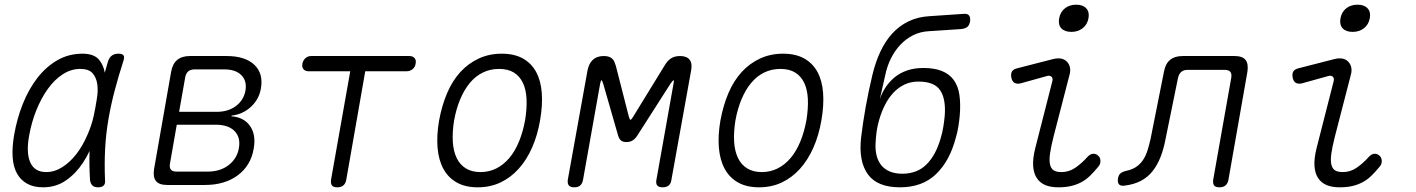

<svg xmlns="http://www.w3.org/2000/svg" viewBox="-20 -789 6040 819"><path d="M164 10Q124 10 96.5 -5Q69 -20 53 -48Q37 -76 34 -117.5Q31 -159 40 -212Q52 -282 77 -345Q102 -408 139 -456Q176 -504 224.5 -532Q273 -560 332 -560Q379 -560 401 -536Q421 -513 427 -479Q434 -503 441 -528Q447 -545 458 -552.5Q469 -560 485 -560Q502 -560 507 -552.5Q512 -545 506 -528Q485 -463 469 -402Q453 -341 442.5 -280Q432 -219 428.5 -155.5Q425 -92 428 -21Q430 -6 422.5 2Q415 10 398.5 10Q382 10 374 2Q366 -6 364 -21Q360 -86 362 -145Q350 -119 334 -95Q304 -49 261.5 -19.5Q219 10 164 10ZM177 -55Q213 -55 246.5 -76.5Q280 -98 307 -133.5Q334 -169 353 -214Q371 -254 380 -296Q383 -313 387 -331L393 -367Q399 -401 395 -429.5Q391 -458 375 -476.5Q359 -495 322 -495Q283 -495 247.5 -472Q212 -449 183.5 -409Q155 -369 134.5 -317.5Q114 -266 104 -209Q91 -136 109.5 -95.5Q128 -55 177 -55Z M693 0Q659 0 645.5 -16.5Q632 -33 637 -67L710 -483Q716 -517 736 -533.5Q756 -550 790 -550H947Q1025 -550 1064.5 -513Q1104 -476 1093 -412Q1085 -365 1050 -333Q1015 -301 968 -296L967 -293Q1021 -289 1047 -251Q1073 -213 1062 -154Q1056 -118 1038.5 -89.5Q1021 -61 994 -41Q967 -21 932 -10.5Q897 0 855 0ZM734 -257 705 -91Q702 -74 709 -65.5Q716 -57 733 -57H866Q919 -57 955 -84.5Q991 -112 999 -157Q1007 -203 980.5 -230Q954 -257 900 -257ZM810 -493Q793 -493 783 -484.5Q773 -476 770 -459L744 -312H905Q953 -312 986 -336.5Q1019 -361 1027 -402Q1034 -444 1009.5 -468.5Q985 -493 937 -493Z M1474 -485H1296Q1282 -485 1274.5 -494Q1267 -503 1270 -518Q1273 -532 1283 -541Q1293 -550 1307 -550H1727Q1741 -550 1748.5 -541Q1756 -532 1753 -518Q1751 -503 1740 -494Q1729 -485 1714 -485H1538L1457 -22Q1454 -6 1444.5 2Q1435 10 1419 10Q1402 10 1396 2Q1390 -6 1392 -22Z M2018 10Q1965 10 1928.5 -10.5Q1892 -31 1871.5 -68.5Q1851 -106 1846.5 -158.5Q1842 -211 1853 -275Q1865 -340 1887.5 -392.5Q1910 -445 1944 -482Q1978 -519 2022.5 -539.5Q2067 -560 2120 -560Q2174 -560 2210.5 -539.5Q2247 -519 2267 -482Q2287 -445 2291 -393Q2295 -341 2284 -277Q2273 -212 2249.5 -159Q2226 -106 2192 -68.5Q2158 -31 2114.5 -10.5Q2071 10 2018 10ZM2030 -55Q2066 -55 2097 -70.5Q2128 -86 2152.5 -115Q2177 -144 2194 -185.5Q2211 -227 2220 -277Q2228 -327 2226 -367Q2224 -407 2210.5 -435.5Q2197 -464 2172 -479.5Q2147 -495 2109 -495Q2071 -495 2039.5 -479.5Q2008 -464 1984 -435Q1960 -406 1943 -365.5Q1926 -325 1917 -275Q1909 -225 1911.5 -184.5Q1914 -144 1928 -115Q1942 -86 1967.5 -70.5Q1993 -55 2030 -55Z M2844 -22Q2842 -6 2832.5 2Q2823 10 2806.5 10Q2790 10 2783.5 2Q2777 -6 2780 -22L2853 -432Q2856 -446 2853 -447Q2850 -446 2840 -432L2700 -213Q2691 -198 2679.5 -190.5Q2668 -183 2652 -183Q2636 -183 2628 -190.5Q2620 -198 2616 -213L2553 -432Q2548 -447 2545.5 -447Q2543 -447 2540 -432L2467 -22Q2464 -6 2455 2Q2446 10 2429.5 10Q2413 10 2406.5 2Q2400 -6 2402 -22L2486 -488Q2492 -519 2509.5 -534.5Q2527 -550 2555 -550Q2567 -550 2575.5 -547.5Q2584 -545 2590.5 -539.5Q2597 -534 2600.5 -526Q2604 -518 2607 -508L2662 -293Q2666 -278 2669.5 -278Q2673 -278 2682 -293L2814 -508Q2826 -529 2841.5 -539.5Q2857 -550 2881 -550Q2909 -550 2921.5 -534.5Q2934 -519 2928 -488Z M3218 10Q3165 10 3128.5 -10.5Q3092 -31 3071.5 -68.5Q3051 -106 3046.5 -158.5Q3042 -211 3053 -275Q3065 -340 3087.5 -392.5Q3110 -445 3144 -482Q3178 -519 3222.5 -539.5Q3267 -560 3320 -560Q3374 -560 3410.5 -539.5Q3447 -519 3467 -482Q3487 -445 3491 -393Q3495 -341 3484 -277Q3473 -212 3449.5 -159Q3426 -106 3392 -68.5Q3358 -31 3314.5 -10.5Q3271 10 3218 10ZM3230 -55Q3266 -55 3297 -70.5Q3328 -86 3352.5 -115Q3377 -144 3394 -185.5Q3411 -227 3420 -277Q3428 -327 3426 -367Q3424 -407 3410.5 -435.5Q3397 -464 3372 -479.5Q3347 -495 3309 -495Q3271 -495 3239.5 -479.5Q3208 -464 3184 -435Q3160 -406 3143 -365.5Q3126 -325 3117 -275Q3109 -225 3111.5 -184.5Q3114 -144 3128 -115Q3142 -86 3167.5 -70.5Q3193 -55 3230 -55Z M4080 -665 3943 -656Q3905 -654 3874.5 -638.5Q3844 -623 3820.5 -598Q3797 -573 3780.5 -540Q3764 -507 3756 -468L3733 -366Q3742 -393 3758 -417Q3774 -441 3796.5 -459.5Q3819 -478 3849.5 -488.5Q3880 -499 3919 -499Q3966 -499 3998 -486Q4030 -473 4048.5 -447.5Q4067 -422 4072.5 -384Q4078 -346 4074 -297Q4072 -274 4068 -249Q4064 -224 4057 -201Q4031 -102 3972.5 -46Q3914 10 3819 10Q3722 10 3682 -45.5Q3642 -101 3653 -201Q3661 -268 3673 -334.5Q3685 -401 3701 -468Q3714 -523 3735 -568Q3756 -613 3785.5 -645.5Q3815 -678 3854.5 -697.5Q3894 -717 3945 -720L4092 -730Q4108 -731 4114 -722.5Q4120 -714 4118 -698Q4115 -681 4106 -674Q4097 -667 4080 -665ZM3829 -48Q3893 -48 3933 -88.5Q3973 -129 3993 -201Q4000 -224 4004 -249Q4008 -274 4010 -297Q4015 -368 3990 -404.5Q3965 -441 3898 -441Q3865 -441 3838.5 -428.5Q3812 -416 3791 -393.5Q3770 -371 3755 -341.5Q3740 -312 3730 -277Q3723 -254 3719.5 -229Q3716 -204 3715 -181Q3713 -151 3719 -126.5Q3725 -102 3739 -84.5Q3753 -67 3775.5 -57.5Q3798 -48 3829 -48Z M4332 -433Q4317 -430 4307 -436Q4297 -442 4294 -458Q4291 -475 4297 -484.5Q4303 -494 4320 -498L4472 -537Q4492 -542 4506.5 -539Q4521 -536 4530.5 -526.5Q4540 -517 4543.5 -503.5Q4547 -490 4543 -473L4474 -206Q4463 -163 4459 -134Q4455 -105 4459 -87.5Q4463 -70 4474.5 -62.5Q4486 -55 4508 -55Q4540 -55 4567 -73.5Q4594 -92 4619 -120Q4630 -132 4642 -133Q4654 -134 4663 -126Q4673 -119 4674 -104Q4675 -89 4665 -78Q4647 -56 4629.5 -39Q4612 -22 4592 -11.5Q4572 -1 4548.5 4.5Q4525 10 4494 10Q4462 10 4439 0.5Q4416 -9 4402.5 -29.5Q4389 -50 4387 -81.5Q4385 -113 4396 -157L4469 -443Q4472 -456 4465 -462Q4458 -468 4447 -465ZM4550 -653Q4521 -653 4507 -668.5Q4493 -684 4498 -711Q4503 -738 4522.5 -753.5Q4542 -769 4571 -769Q4599 -769 4613.5 -753.5Q4628 -738 4623 -711Q4618 -684 4598 -668.5Q4578 -653 4550 -653Z M4945 -483Q4951 -517 4971 -533.5Q4991 -550 5025 -550H5246Q5280 -550 5293 -533.5Q5306 -517 5301 -483L5220 -22Q5217 -6 5207.5 2Q5198 10 5182 10Q5165 10 5159 2Q5153 -6 5155 -22L5232 -457Q5235 -474 5228 -482.5Q5221 -491 5204 -491H5046Q5029 -491 5019 -482.5Q5009 -474 5005 -457L4952 -197Q4944 -154 4930.5 -119.5Q4917 -85 4896.5 -59Q4876 -33 4846.5 -17.5Q4817 -2 4776 3Q4760 5 4753 -3Q4746 -11 4749 -28Q4751 -42 4759 -49Q4767 -56 4783 -60Q4808 -65 4825.5 -76.5Q4843 -88 4855 -105.5Q4867 -123 4874.5 -146.5Q4882 -170 4888 -197Z M5532 -433Q5517 -430 5507 -436Q5497 -442 5494 -458Q5491 -475 5497 -484.5Q5503 -494 5520 -498L5672 -537Q5692 -542 5706.5 -539Q5721 -536 5730.5 -526.5Q5740 -517 5743.5 -503.5Q5747 -490 5743 -473L5674 -206Q5663 -163 5659 -134Q5655 -105 5659 -87.5Q5663 -70 5674.5 -62.5Q5686 -55 5708 -55Q5740 -55 5767 -73.5Q5794 -92 5819 -120Q5830 -132 5842 -133Q5854 -134 5863 -126Q5873 -119 5874 -104Q5875 -89 5865 -78Q5847 -56 5829.5 -39Q5812 -22 5792 -11.5Q5772 -1 5748.5 4.5Q5725 10 5694 10Q5662 10 5639 0.5Q5616 -9 5602.5 -29.5Q5589 -50 5587 -81.5Q5585 -113 5596 -157L5669 -443Q5672 -456 5665 -462Q5658 -468 5647 -465ZM5750 -653Q5721 -653 5707 -668.5Q5693 -684 5698 -711Q5703 -738 5722.5 -753.5Q5742 -769 5771 -769Q5799 -769 5813.5 -753.5Q5828 -738 5823 -711Q5818 -684 5798 -668.5Q5778 -653 5750 -653Z"/></svg>

Font: Maple Mono NL ExtraLight
Style: Italic
Weight: 275
Italic angle: -10°
Monospace: yes
Designer: subframe7536
Version: Version 7.000